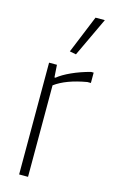

<svg xmlns="http://www.w3.org/2000/svg" viewBox="-123 -848 537 896"><g transform="rotate(15 145.5 -399.5)"><path d="M147 -616 222 -799H267L178 -610ZM67 -540H105L109 -480H114Q137 -499 177.5 -517.5Q218 -536 267 -549H280V-499H263Q164 -482 110 -442V0H67Z"/></g></svg>

Font: Encode Sans Compressed
Style: ExtraLight
Weight: 200
Designer: Pablo Impallari, Andres Torresi
Foundry: Pablo Impallari, Andres Torresi
Version: Version 1.000; ttfautohint (v1.00) -l 8 -r 50 -G 200 -x 14 -